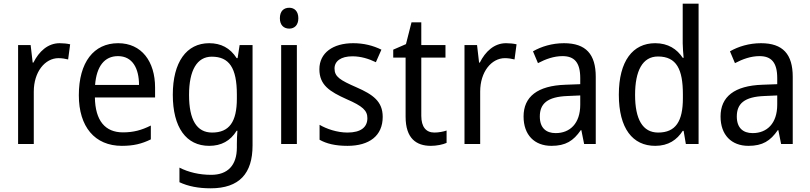

<svg xmlns="http://www.w3.org/2000/svg" viewBox="-20 -780 4389 1040"><path d="M303 -546C239 -546 191 -501 161 -441H157L146 -536H78V0H163V-284C163 -391 224 -465 297 -465C314 -465 334 -462 349 -458L360 -540C343 -544 322 -546 303 -546Z M620 -546C488 -546 407 -443 407 -264C407 -94 493 10 640 10C703 10 748 -1 797 -25V-100C747 -75 703 -63 646 -63C549 -63 496 -127 494 -252H820V-306C820 -447 747 -546 620 -546ZM619 -476C698 -476 733 -409 733 -320H495C503 -421 546 -476 619 -476Z M1113 -546C990 -546 916 -443 916 -267C916 -89 989 10 1113 10C1179 10 1228 -17 1262 -72H1266C1264 -53 1263 -18 1263 0V19C1263 117 1212 167 1124 167C1060 167 1001 153 952 128V207C999 229 1054 240 1121 240C1277 240 1348 159 1348 8V-536H1278L1267 -465H1262C1226 -521 1176 -546 1113 -546ZM1127 -473C1221 -473 1263 -413 1263 -268V-246C1263 -119 1221 -62 1129 -62C1046 -62 1004 -130 1004 -266C1004 -399 1047 -473 1127 -473Z M1547 -738C1517 -738 1496 -720 1496 -681C1496 -644 1517 -625 1547 -625C1575 -625 1596 -644 1596 -681C1596 -719 1575 -738 1547 -738ZM1588 -536H1503V0H1588Z M2053 -147C2053 -231 2000 -268 1911 -307C1822 -346 1792 -364 1792 -409C1792 -449 1827 -475 1889 -475C1934 -475 1977 -462 2016 -443L2046 -511C2001 -533 1951 -546 1893 -546C1784 -546 1710 -494 1710 -405C1710 -319 1766 -284 1857 -243C1945 -205 1970 -181 1970 -140C1970 -92 1936 -62 1862 -62C1806 -62 1748 -82 1711 -104V-23C1748 -2 1796 10 1862 10C1980 10 2053 -44 2053 -147Z M2333 -62C2288 -62 2262 -92 2262 -153V-468H2393V-536H2262V-659H2209L2179 -541L2110 -511V-468H2177V-148C2177 -30 2235 10 2314 10C2345 10 2379 3 2399 -6V-73C2382 -67 2356 -62 2333 -62Z M2721 -546C2657 -546 2609 -501 2579 -441H2575L2564 -536H2496V0H2581V-284C2581 -391 2642 -465 2715 -465C2732 -465 2752 -462 2767 -458L2778 -540C2761 -544 2740 -546 2721 -546Z M3035 -546C2971 -546 2912 -528 2867 -502L2894 -438C2936 -460 2980 -476 3027 -476C3090 -476 3123 -443 3123 -357V-324L3043 -321C2891 -316 2816 -256 2816 -149C2816 -49 2875 10 2967 10C3044 10 3086 -17 3126 -75H3129L3144 0H3207V-364C3207 -486 3154 -546 3035 -546ZM3055 -260 3123 -263V-213C3123 -111 3067 -59 2990 -59C2938 -59 2904 -87 2904 -149C2904 -218 2944 -256 3055 -260Z M3529 10C3601 10 3647 -23 3678 -71H3683L3695 0H3764V-760H3678V-545C3678 -524 3681 -489 3683 -467H3678C3647 -514 3599 -546 3529 -546C3408 -546 3332 -450 3332 -267C3332 -84 3407 10 3529 10ZM3545 -62C3461 -62 3420 -134 3420 -266C3420 -396 3460 -474 3544 -474C3645 -474 3679 -404 3679 -269V-248C3679 -123 3640 -62 3545 -62Z M4102 -546C4038 -546 3979 -528 3934 -502L3961 -438C4003 -460 4047 -476 4094 -476C4157 -476 4190 -443 4190 -357V-324L4110 -321C3958 -316 3883 -256 3883 -149C3883 -49 3942 10 4034 10C4111 10 4153 -17 4193 -75H4196L4211 0H4274V-364C4274 -486 4221 -546 4102 -546ZM4122 -260 4190 -263V-213C4190 -111 4134 -59 4057 -59C4005 -59 3971 -87 3971 -149C3971 -218 4011 -256 4122 -260Z"/></svg>

Font: Noto Sans Gurmukhi SemiCondensed
Style: Regular
Weight: 400
Width: 4
Designer: Jelle Bosma - Monotype Design Team
Foundry: Monotype Imaging Inc.
Version: Version 2.004